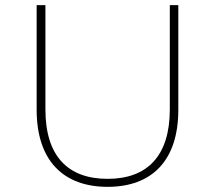

<svg xmlns="http://www.w3.org/2000/svg" viewBox="-20 -720 833 744"><path d="M397 4C567 4 671 -96 671 -295V-700H638V-296C638 -115 550 -27 397 -27C243 -27 156 -115 156 -296V-700H122V-295C122 -96 227 4 397 4Z"/></svg>

Font: Talent ExtraLight
Style: Regular
Weight: 200
Designer: Mike Powis
Version: Version 1.001;hotconv 1.0.109;makeotfexe 2.5.65596